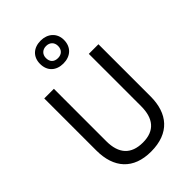

<svg xmlns="http://www.w3.org/2000/svg" viewBox="-287 -1171 1228 1228"><g transform="rotate(-45 327.0 -557.0)"><path d="M327 -851C391 -851 436 -890 436 -956C436 -1019 389 -1058 327 -1058C262 -1058 219 -1019 219 -955C219 -890 262 -851 327 -851ZM327 -900C291 -900 272 -921 272 -955C272 -988 295 -1009 327 -1009C360 -1009 382 -988 382 -955C382 -921 360 -900 327 -900ZM572 -308V-780H485V-307C485 -198 437 -134 329 -134C223 -134 169 -193 169 -306V-780H82V-309C82 -150 166 -56 325 -56C492 -56 572 -155 572 -308Z"/></g></svg>

Font: Noto Sans Malayalam UI SemiCondensed
Style: Regular
Weight: 400
Width: 4
Designer: Jelle Bosma - Monotype Design Team
Foundry: Monotype Imaging Inc.
Version: Version 2.104